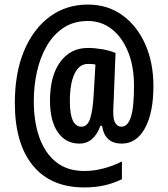

<svg xmlns="http://www.w3.org/2000/svg" viewBox="-20 -831 735 841"><path d="M652 -454Q652 -337 615 -269.5Q578 -202 513 -202Q439 -202 427 -280H420Q391 -202 328 -202Q268 -202 233.5 -251.5Q199 -301 199 -390Q199 -499 244 -560Q289 -621 365 -621Q394 -621 427 -615.5Q460 -610 486 -599L478 -392Q477 -377 476.5 -362Q476 -347 476 -340Q476 -305 486 -290.5Q496 -276 512 -276Q539 -276 553 -317.5Q567 -359 567 -455Q567 -540 541 -604Q515 -668 469.5 -703.5Q424 -739 365 -739Q303 -739 258.5 -709.5Q214 -680 185 -630Q156 -580 142 -517.5Q128 -455 128 -388Q128 -298 152.5 -229Q177 -160 226 -121Q275 -82 350 -82Q391 -82 434.5 -93.5Q478 -105 514 -124V-46Q477 -28 437 -19Q397 -10 349 -10Q202 -10 123.5 -106.5Q45 -203 45 -380Q45 -512 85.5 -608.5Q126 -705 198 -758Q270 -811 365 -811Q452 -811 516.5 -764Q581 -717 616.5 -636.5Q652 -556 652 -454ZM286 -387Q286 -276 337 -276Q363 -276 375 -312Q387 -348 391 -427L398 -548Q391 -550 383 -550.5Q375 -551 365 -551Q327 -551 306.5 -508Q286 -465 286 -387Z"/></svg>

Font: Noto Sans Kannada UI ExtraCondensed SemiBold
Style: Regular
Weight: 600
Width: 2
Designer: Jelle Bosma - Monotype Design Team
Foundry: Monotype Imaging Inc.
Version: Version 2.005; ttfautohint (v1.8.4.7-5d5b)